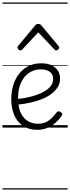

<svg xmlns="http://www.w3.org/2000/svg" viewBox="-20 -1030 566 1550"><path d="M282 18Q212 18 165 -14Q118 -46 94.5 -101.5Q71 -157 71 -227Q71 -292 88 -345.5Q105 -399 137 -438Q169 -477 213 -498Q257 -519 312 -519Q365 -519 398.5 -502Q432 -485 448.5 -457.5Q465 -430 465 -396Q465 -358 446 -327Q427 -296 394 -271.5Q361 -247 317 -229.5Q273 -212 222.5 -201Q172 -190 119 -185L118 -231Q157 -234 198 -242.5Q239 -251 277 -264.5Q315 -278 345 -296.5Q375 -315 392 -339Q409 -363 409 -393Q409 -431 382 -450.5Q355 -470 306 -470Q272 -470 240 -456Q208 -442 182 -413Q156 -384 141 -340Q126 -296 126 -236Q126 -165 147.5 -119.5Q169 -74 205 -52.5Q241 -31 285 -31Q326 -31 354 -45.5Q382 -60 402.5 -82Q423 -104 438 -124Q446 -132 454 -131.5Q462 -131 470 -125Q478 -119 481.5 -111.5Q485 -104 478 -95Q460 -68 431 -41.5Q402 -15 364.5 1.5Q327 18 282 18ZM144 -623Q136 -623 128.5 -631Q121 -639 121 -647Q121 -649 122.5 -652Q124 -655 126 -659L264 -825Q269 -831 274.5 -834Q280 -837 289 -837Q298 -837 303.5 -834Q309 -831 314 -825L452 -659Q456 -655 457 -652Q458 -649 458 -647Q458 -639 450 -631Q442 -623 434 -623Q429 -623 425.5 -625.5Q422 -628 418 -632L289 -769L161 -632Q157 -628 153 -625.5Q149 -623 144 -623ZM0 490H526V500H0ZM0 -20H526V0H0ZM0 -505H526V-500H0ZM0 -1010H526V-1000H0Z"/></svg>

Font: Playwrite PE Guides
Style: Regular
Weight: 400
Designer: Veronika Burian, José Scaglione
Foundry: TypeTogether
Version: Version 1.003